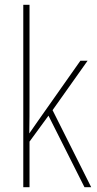

<svg xmlns="http://www.w3.org/2000/svg" viewBox="-20 -780 403 800"><path d="M103 -368V-760H77V0H103V-190L182 -298L332 0H360L199 -321L345 -527H315L141 -280C126 -259 118 -247 102 -224C103 -275 103 -316 103 -368Z"/></svg>

Font: Noto Sans Lao Condensed Thin
Style: Regular
Weight: 100
Width: 3
Designer: Monotype Design Team
Foundry: Monotype Imaging Inc.
Version: Version 2.003